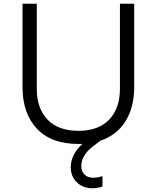

<svg xmlns="http://www.w3.org/2000/svg" viewBox="-20 -750 835 1023"><path d="M100 -285V-730H176V-276Q176 -173 233 -113Q290 -53 398 -53Q505 -53 562 -113Q619 -173 619 -276V-730H695V-285Q695 -178 648 -103Q601 -28 511 1L512 2L483 24Q413 75 413 135Q413 162 430 179.5Q447 197 476 197Q502 197 526 188V244Q499 253 472 253Q422 253 389.5 221.5Q357 190 357 141Q357 74 419 17H398Q252 17 176 -65Q100 -147 100 -285Z"/></svg>

Font: Sora-SIA Light
Style: Regular
Weight: 300
Designer: Jonathan Barnbrook, Julián Moncada
Foundry: Barnbrook Fonts
Version: Version 2.000